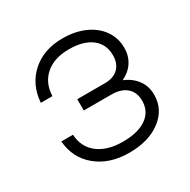

<svg xmlns="http://www.w3.org/2000/svg" viewBox="-124 -627 743 751"><g transform="rotate(-30 248.0 -251.0)"><path d="M372.5 -251Q409 -236 430 -207.5Q451 -179 451 -140.5Q451 -74.5 396.5 -33.2Q342 8 254 8Q165.5 8 108.2 -39Q51 -86 45 -163.5H97.5Q100.5 -106.5 142.2 -74.2Q184 -42 254 -42Q322.5 -42 360.5 -68.8Q398.5 -95.5 398.5 -143.5Q398.5 -182 374.2 -203.2Q350 -224.5 306.5 -224.5H181.5V-275.5H306.5Q345.5 -275.5 367 -296.5Q388.5 -317.5 388.5 -355Q388.5 -405 352 -433Q315.5 -461 250.5 -461Q184 -461 144.8 -427.2Q105.5 -393.5 103.5 -334.5H51Q57 -414.5 111.2 -462.5Q165.5 -510.5 250 -510.5Q306.5 -510.5 349.8 -491Q393 -471.5 417.2 -437Q441.5 -402.5 441.5 -357.5Q441.5 -321 423.2 -293.5Q405 -266 372.5 -251Z"/></g></svg>

Font: Overused Grotesk Light
Style: Regular
Weight: 300
Version: Version 0.004